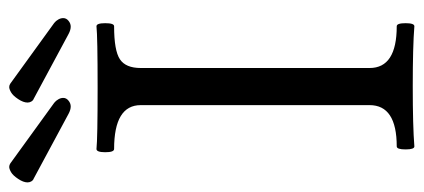

<svg xmlns="http://www.w3.org/2000/svg" viewBox="-294 -624 893 404"><g transform="rotate(-90 152.0 -422.5)"><path d="M0 0ZM305.2 -754.4Q309.6 -751 312.5 -745.8Q315.4 -740.7 315.4 -735.4Q315.4 -729 309.8 -724.4Q304.2 -719.7 297.4 -719.7Q290.5 -719.7 282.2 -724.1L145 -797.9Q142.1 -798.8 139.9 -802.5Q137.7 -806.2 137.7 -810.5Q137.7 -819.3 145 -830.3Q152.3 -841.3 159.2 -845.2Q166 -849.1 170.4 -849.1Q174.3 -849.1 177.7 -846.7ZM137.2 -754.4Q141.6 -751 144.5 -745.8Q147.5 -740.7 147.5 -735.4Q147.5 -729 141.8 -724.4Q136.2 -719.7 129.4 -719.7Q122.6 -719.7 114.3 -724.1L-22.9 -797.9Q-25.9 -798.8 -28.1 -802.5Q-30.3 -806.2 -30.3 -810.5Q-30.3 -819.3 -22.9 -830.3Q-15.6 -841.3 -8.8 -845.2Q-2 -849.1 2.4 -849.1Q6.3 -849.1 9.8 -846.7ZM132.3 -90.8V-572.3Q132.3 -628.4 40 -628.4Q33.2 -628.4 33.2 -647Q33.2 -665.5 40 -665.5Q62 -663.1 169.2 -663.1Q276.4 -663.1 298.3 -665.5Q304.7 -665.5 304.7 -647Q304.7 -628.4 298.3 -628.4Q247.1 -628.4 228.8 -616.2Q210.4 -604 210.4 -572.3V-90.8Q210.4 -33.7 298.3 -33.7Q304.7 -33.7 304.7 -15.1Q304.7 3.4 298.3 3.4Q256.3 0 171.9 0Q87.4 0 45.4 3.4Q39.1 3.4 39.1 -15.1Q39.1 -33.7 45.4 -33.7Q132.3 -33.7 132.3 -90.8Z"/></g></svg>

Font: Junicode
Style: Regular
Weight: 400
Designer: Peter S. Baker
Foundry: Briery Creek Software
Version: Version 0.7.2